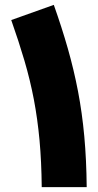

<svg xmlns="http://www.w3.org/2000/svg" viewBox="-20 -764 399 784"><path d="M334 0H150.4Q149.4 -104 141.4 -191.4Q133.3 -278.8 118.2 -358.2Q103 -437.5 79.8 -516.4Q56.6 -595.2 25.9 -682.1L199.7 -744.1Q232.4 -651.9 257.1 -565.4Q281.7 -479 298.6 -391.1Q315.4 -303.2 324.2 -207.3Q333 -111.3 334 0Z"/></svg>

Font: Estedad-FD Black
Style: Regular
Weight: 900
Designer: Amin Abedi
Version: Version 7.3